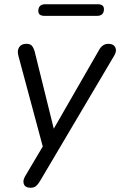

<svg xmlns="http://www.w3.org/2000/svg" viewBox="-20 -700 568 907"><path d="M124 187Q100 187 93 170.5Q86 154 99 132L182 -8L67 -436Q60 -461 70.5 -477Q81 -493 104 -493Q122 -493 130 -484.5Q138 -476 144 -456L234 -92L448 -464Q464 -493 492 -493Q516 -493 524.5 -476.5Q533 -460 520 -438L168 157Q159 172 149.5 179.5Q140 187 124 187ZM191 -625Q161 -625 161 -648Q161 -680 194 -680H441Q471 -680 471 -657Q471 -625 438 -625Z"/></svg>

Font: Nunito
Style: Italic
Weight: 400
Italic angle: -9°
Designer: Vernon Adams
Foundry: Vernon Adams
Version: Version 3.601; ttfautohint (v1.8.2.53-6de2)